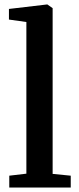

<svg xmlns="http://www.w3.org/2000/svg" viewBox="-20 -839 354 859"><path d="M98 -62V-740.5L20 -751.5V-799L190 -819H192L215.5 -802.5V-61L296.5 -53V0H21.5V-53Z"/></svg>

Font: Merriweather 20pt SemiBold
Style: Regular
Weight: 600
Version: Version 2.100